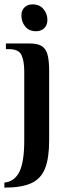

<svg xmlns="http://www.w3.org/2000/svg" viewBox="-29 -669 307 879"><path d="M136 -526Q104 -526 86.5 -547.5Q69 -569 69 -598Q69 -622 83.5 -635.5Q98 -649 120 -649Q152 -649 170 -627.5Q188 -606 188 -578Q188 -554 173.5 -540Q159 -526 136 -526ZM-9 190V167Q38 162 60 117Q82 72 82 -25V-344Q82 -389 69.5 -416.5Q57 -444 12 -444H-2V-470H106Q141 -470 160.5 -459Q180 -448 188 -421Q196 -394 196 -344V-25Q196 54 177.5 101.5Q159 149 114.5 169.5Q70 190 -9 190Z"/></svg>

Font: El Messiri SemiBold
Style: Regular
Weight: 600
Designer: Mohamed Gaber
Foundry: Kief Type Foundry
Version: Version 2.020; ttfautohint (v1.8.3)